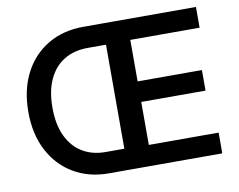

<svg xmlns="http://www.w3.org/2000/svg" viewBox="-79 -833 1168 939"><g transform="rotate(-10 505.5 -364.0)"><path d="M388.7 0Q289.1 0 213.4 -45.2Q137.7 -90.3 95.2 -171.9Q52.7 -253.4 52.7 -363.3Q52.7 -474.1 95.2 -555.9Q137.7 -637.7 213.6 -682.6Q289.6 -727.5 389.6 -727.5H542V-622.1H392.6Q325.7 -622.1 276.1 -592.3Q226.6 -562.5 199.5 -504.6Q172.4 -446.8 172.4 -363.3Q172.4 -280.8 199.5 -223.1Q226.6 -165.5 275.6 -135.5Q324.7 -105.5 390.6 -105.5H541V0ZM483.9 0V-727.5H949.2V-624.5H605V-418.5H924.3V-316.4H605V-103H951.7V0Z"/></g></svg>

Font: Inter Cardless
Style: Medium
Weight: 500
Designer: Rasmus Andersson
Foundry: rsms
Version: Version 4.001;git-9221beed3